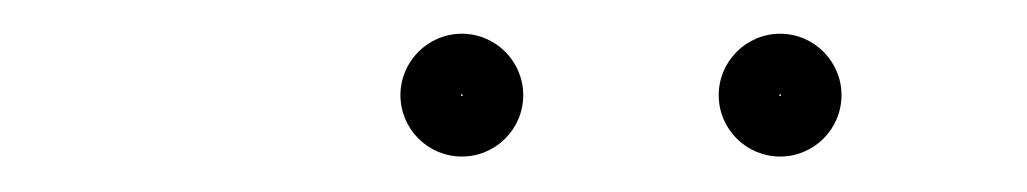

<svg xmlns="http://www.w3.org/2000/svg" viewBox="-20 -596 594 111"><path d="M431.5 -541C431.5 -540.6 431.3 -540.5 431 -540.5C430.7 -540.5 430.5 -540.6 430.5 -541C430.5 -541.3 430.7 -541.5 431 -541.5C431.3 -541.5 431.5 -541.3 431.5 -541ZM395.5 -541C395.5 -521.4 411.4 -505.5 431 -505.5C450.6 -505.5 466.5 -521.4 466.5 -541C466.5 -560.5 450.6 -576.5 431 -576.5C411.4 -576.5 395.5 -560.5 395.5 -541ZM247.5 -541C247.5 -540.6 247.3 -540.5 247 -540.5C246.7 -540.5 246.5 -540.6 246.5 -541C246.5 -541.3 246.7 -541.5 247 -541.5C247.3 -541.5 247.5 -541.3 247.5 -541ZM211.5 -541C211.5 -521.4 227.4 -505.5 247 -505.5C266.6 -505.5 282.5 -521.4 282.5 -541C282.5 -560.5 266.6 -576.5 247 -576.5C227.4 -576.5 211.5 -560.5 211.5 -541Z"/></svg>

Font: FRB American Cursive Guidelines
Style: Italic
Weight: 400
Italic angle: -25°
Version: Version 2.0;Modular Font Editor K font №1